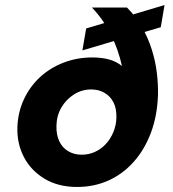

<svg xmlns="http://www.w3.org/2000/svg" viewBox="-20 -730 686 762"><path d="M286 12Q211 12 157 -20.5Q103 -53 75 -106.5Q47 -160 49 -225Q51 -284 74.5 -335Q98 -386 138.5 -423.5Q179 -461 232.5 -481.5Q286 -502 346 -502Q384 -502 413 -494Q442 -486 464 -468Q457 -500 446 -531.5Q435 -563 420 -593Q405 -623 386 -650Q367 -677 345 -700H484Q520 -664 544 -621.5Q568 -579 582.5 -533Q597 -487 602.5 -441Q608 -395 607 -352Q604 -269 578.5 -202Q553 -135 510 -87Q467 -39 410 -13.5Q353 12 286 12ZM304 -116Q332 -116 356.5 -127Q381 -138 400 -158.5Q419 -179 430 -206Q441 -233 442 -262Q443 -299 430.5 -323.5Q418 -348 395 -361.5Q372 -375 342 -375Q305 -375 274 -355.5Q243 -336 224 -304Q205 -272 204 -231Q203 -196 215 -170Q227 -144 250.5 -130Q274 -116 304 -116ZM307 -530 322 -617 633 -710 618 -622Z"/></svg>

Font: DM Sans 16pt Black
Style: Italic
Weight: 900
Italic angle: -10°
Version: Version 4.004;gftools[0.9.30]